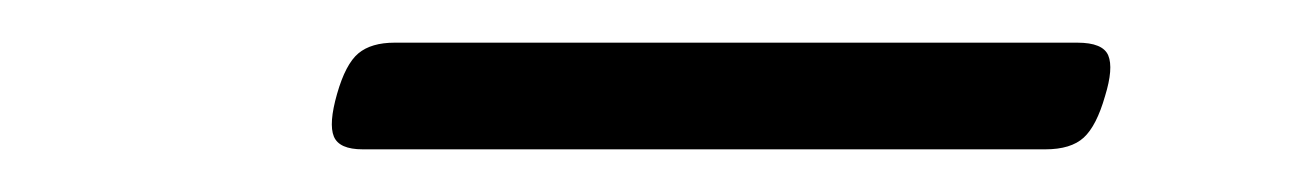

<svg xmlns="http://www.w3.org/2000/svg" viewBox="-20 -387 615 90"><path d="M150 -317Q139 -317 136.5 -323Q134 -329 138 -343Q142 -357 148 -362Q154 -367 165 -367H485Q497 -367 499.5 -361Q502 -355 498 -342Q494 -328 488 -322.5Q482 -317 470 -317Z"/></svg>

Font: Playwrite US Trad ExtraLight
Style: Regular
Weight: 250
Designer: Veronika Burian, José Scaglione
Foundry: TypeTogether
Version: Version 1.003